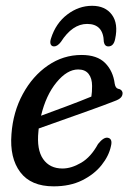

<svg xmlns="http://www.w3.org/2000/svg" viewBox="-20 -634 443 662"><path d="M362.5 -130Q355.5 -96.5 330.2 -64.8Q305 -33 263.2 -12.2Q221.5 8.5 165 8.5Q86.5 8.5 49.8 -40.5Q13 -89.5 19.5 -171.5Q25 -248 58.8 -310Q92.5 -372 145.2 -408.2Q198 -444.5 261 -444.5Q315 -444.5 342.5 -416.8Q370 -389 375.5 -345.5Q378 -330.5 387 -328Q400 -326 402.5 -315Q403.5 -305.5 397.2 -298.2Q391 -291 374 -285Q339.5 -271.5 291.2 -254.2Q243 -237 195.2 -220Q147.5 -203 113.5 -191Q113 -186 112.5 -181Q106 -118 128.8 -85.5Q151.5 -53 195.5 -53Q226 -53 259.8 -72.8Q293.5 -92.5 318 -137.5Q337.5 -162 352 -159Q369 -155.5 362.5 -130ZM249.5 -394.5Q211.5 -394.5 175 -350.2Q138.5 -306 121.5 -235Q159.5 -249 208.5 -267.2Q257.5 -285.5 295 -301Q297.5 -315.5 297.5 -337.5Q297.5 -364 285.5 -379.2Q273.5 -394.5 249.5 -394.5ZM280.5 -551.5Q229.5 -551.5 190 -489.5Q178 -474 166.5 -474Q158 -474 154.8 -481.2Q151.5 -488.5 156 -502Q172.5 -554 212 -584Q251.5 -614 297.5 -614Q343 -614 365.8 -583.2Q388.5 -552.5 377 -499.5Q372 -474 353.5 -474Q341 -474 338 -489.5Q336.5 -551.5 280.5 -551.5Z"/></svg>

Font: Fraunces 144pt S100
Style: Italic
Weight: 400
Italic angle: -16°
Version: Version 1.000; ttfautohint (v1.8.3)